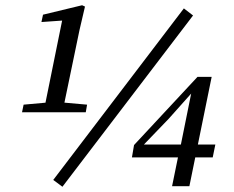

<svg xmlns="http://www.w3.org/2000/svg" viewBox="-20 -698 891 732"><path d="M64 -270 70 -299 170 -308H211L312 -299L307 -270ZM146 -270 221 -640 238 -621 138 -614 144 -642 293 -678 304 -673 283 -583 218 -270ZM218 14 183 -12 681 -666 716 -639ZM636 12 663 -120 666 -129 710 -347H694L722 -356L623 -245L521 -139L527 -156V-147H801L791 -98H483L491 -145L733 -405H787L702 12Z"/></svg>

Font: Source Serif 4 18pt
Style: Italic
Weight: 400
Italic angle: -12°
Designer: Frank Grießhammer
Foundry: Adobe Systems Incorporated
Version: Version 4.004;hotconv 1.0.116;makeotfexe 2.5.65601